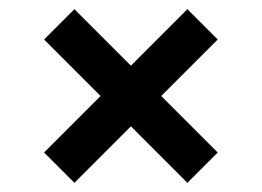

<svg xmlns="http://www.w3.org/2000/svg" viewBox="-20 -521 570 418"><path d="M76 -189 388 -501 454 -435 142 -123ZM388 -123 76 -435 142 -501 454 -189Z"/></svg>

Font: Changa ExtraLight Medium
Style: Regular
Weight: 500
Version: Version 3.002; ttfautohint (v1.8.2)